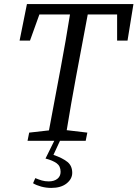

<svg xmlns="http://www.w3.org/2000/svg" viewBox="-20 -690 674 941"><path d="M76 -491 112 -670H634L605 -491H554V-619H410L352 -310Q328 -181 307 -52L408 -40L400 0H115L123 -40L220 -51L278 -360Q290 -425 301.5 -490Q313 -555 323 -619H173L127 -491ZM203 87 246 0H274L242 69Q288 85 311 104Q334 123 334 157Q334 187 306.5 209Q279 231 231 231Q206 231 182 224.5Q158 218 142 208L153 183Q170 190 185 194.5Q200 199 219 199Q245 199 261 186.5Q277 174 277 152Q277 124 257.5 110Q238 96 203 87Z"/></svg>

Font: Source Serif Pro
Style: Italic
Weight: 400
Italic angle: -12°
Designer: Frank Grießhammer
Foundry: Adobe Systems Incorporated
Version: Version 3.001;hotconv 1.0.111;makeotfexe 2.5.65597